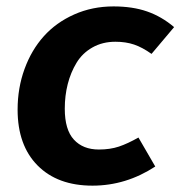

<svg xmlns="http://www.w3.org/2000/svg" viewBox="-20 -566 566 602"><path d="M335.9 -545.9Q396 -545.9 441.4 -530Q486.8 -514.2 525.9 -481L455.1 -397Q426.3 -417.5 400.4 -426.3Q374.5 -435.1 341.8 -435.1Q301.3 -435.1 269.8 -417.2Q238.3 -399.4 220 -369.1Q201.7 -338.9 192.4 -302.5Q183.1 -266.1 183.1 -225.1Q183.1 -159.2 211.7 -128.2Q240.2 -97.2 290 -97.2Q325.2 -97.2 352.8 -106.4Q380.4 -115.7 414.1 -134.8L466.8 -43.9Q375 16.1 270 16.1Q160.6 16.1 97.9 -47.1Q35.2 -110.4 35.2 -222.2Q35.2 -290 56.9 -349.6Q78.6 -409.2 117.4 -452.4Q156.2 -495.6 212.9 -520.8Q269.5 -545.9 335.9 -545.9Z"/></svg>

Font: FiraGO SemiBold
Style: Italic
Weight: 600
Italic angle: -8°
Designer: bBox Type GmbH
Foundry: bBox Type GmbH
Version: Version 1.001;PS 001.001;hotconv 1.0.88;makeotf.lib2.5.64775